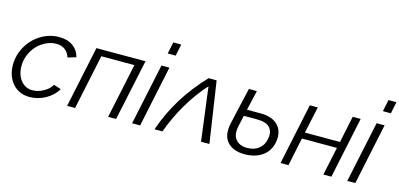

<svg xmlns="http://www.w3.org/2000/svg" viewBox="-67 -1150 3284 1579"><g transform="rotate(15 1575.5 -360.0)"><path d="M24.9 -210.9Q24.9 -293.9 66.4 -367.4Q107.9 -440.9 179.9 -485.4Q252 -529.8 335.9 -529.8Q406.7 -529.8 452.6 -496.8Q498.5 -463.9 513.2 -405.8L442.9 -384.8Q430.2 -426.3 399.9 -448.2Q369.6 -470.2 326.2 -470.2Q282.7 -470.2 240.5 -450.2Q198.2 -430.2 166.3 -396.7Q134.3 -363.3 114.7 -316.7Q95.2 -270 95.2 -220.2Q95.2 -146.5 133.5 -98.1Q171.9 -49.8 232.9 -49.8Q280.3 -49.8 328.1 -76.4Q376 -103 394 -139.2L457 -119.1Q424.8 -62.5 360.1 -26.4Q295.4 9.8 225.1 9.8Q133.3 9.8 79.1 -53.2Q24.9 -116.2 24.9 -210.9Z M543 0 652.8 -521H1070.8L960 0H892.1L990.7 -466.8H709L610.8 0Z M1251.5 -730H1319.3L1298.3 -629.9H1230.5ZM1206.5 -521H1274.4L1164.6 0H1096.2Z M1287.1 0Q1385.3 -288.1 1608.4 -521H1676.3L1754.4 0H1683.1L1624.5 -456.1Q1452.6 -265.6 1354.5 0Z M2096.2 -352.1Q2195.3 -352.1 2244.4 -300.8Q2293.5 -249.5 2281.2 -165Q2268.1 -81.5 2207.3 -37.4Q2146.5 6.8 2054.2 6.8Q1957.5 6.8 1908 -46.9Q1858.4 -100.6 1878.9 -204.1Q1888.7 -250.5 1900.9 -303.7Q1913.1 -356.9 1928.2 -421.4Q1943.4 -485.8 1951.2 -521H2019L1980 -352.1ZM2210.9 -172.9Q2219.7 -232.4 2187.7 -264.6Q2155.8 -296.9 2079.1 -296.9H1967.8L1946.8 -201.2Q1931.6 -126 1964.8 -87.4Q1998 -48.8 2062 -48.8Q2123 -48.8 2162.8 -82Q2202.6 -115.2 2210.9 -172.9Z M2359.9 0 2469.7 -521H2537.6L2488.8 -293.9H2787.6L2835 -521H2902.8L2793 0H2724.6L2775.9 -240.2H2477.5L2427.7 0Z M3083.5 -730H3151.4L3130.4 -629.9H3062.5ZM3038.6 -521H3106.4L2996.6 0H2928.2Z"/></g></svg>

Font: Rawline
Style: Italic
Weight: 400
Italic angle: -12°
Designer: Matt McInerney, Pablo Impallari, Rodrigo Fuenzalida
Foundry: Matt McInerney, Pablo Impallari, Rodrigo Fuenzalida
Version: Version 4.020;PS 004.020;hotconv 1.0.88;makeotf.lib2.5.64775